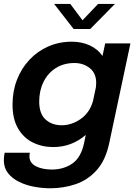

<svg xmlns="http://www.w3.org/2000/svg" viewBox="-26 -758 704 1004"><path d="M252.5 11Q193.5 11 145 -13.2Q96.5 -37.5 68 -87Q39.5 -136.5 39.5 -211Q39.5 -280.5 62.5 -340.2Q85.5 -400 127.5 -445Q169.5 -490 226.2 -515Q283 -540 350 -540Q400.5 -540 442.5 -521Q484.5 -502 510 -465.5L524 -531H656L545 -9Q526 80.5 479.5 132Q433 183.5 369.8 205Q306.5 226.5 237 226.5Q195 226.5 152.2 218.5Q109.5 210.5 73.5 192.8Q37.5 175 15.8 147.2Q-6 119.5 -6 80Q-6 69 -4.8 59.5Q-3.5 50 -1.5 40.5H130Q129 46 128.5 50.5Q128 55 128 59.5Q128 93.5 161.2 111Q194.5 128.5 245.5 128.5Q306 128.5 351.5 97.8Q397 67 413.5 -9L422.5 -52.5Q348.5 11 252.5 11ZM179 -227Q179 -163 212.5 -133Q246 -103 296.5 -103Q348 -103 395 -135.2Q442 -167.5 460 -228.5L475.5 -301.5Q477 -314.5 477 -324Q477 -375.5 443.2 -402Q409.5 -428.5 363.5 -428.5Q307.5 -428.5 266 -402.2Q224.5 -376 201.8 -330.2Q179 -284.5 179 -227ZM257 -737.5H341.5L405.5 -652L487 -737.5H575L446 -606.5H359Z"/></svg>

Font: Epilogue SemiBold
Style: Italic
Weight: 600
Italic angle: -12°
Designer: Tyler Finck
Foundry: Etcetera Type Co
Version: Version 2.111; ttfautohint (v1.8.3)